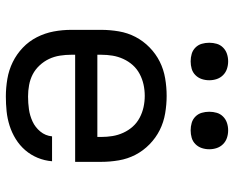

<svg xmlns="http://www.w3.org/2000/svg" viewBox="-90 -682 781 640"><g transform="rotate(90 300.0 -362.5)"><path d="M302 8Q273 8 243.5 3Q214 -2 187.5 -15Q161 -28 139.5 -48.5Q118 -69 104.5 -95.5Q91 -122 85.5 -151Q80 -180 80 -210V-310Q80 -339 85 -368.5Q90 -398 103.5 -424Q117 -450 138.5 -471Q160 -492 186 -505Q212 -518 241.5 -523Q271 -528 300 -528Q329 -528 358.5 -523Q388 -518 414 -505Q440 -492 461.5 -471Q483 -450 496.5 -424Q510 -398 515 -368.5Q520 -339 520 -310V-223H163V-210Q163 -191 166 -172Q169 -153 177 -136Q185 -119 198.5 -104.5Q212 -90 228.5 -81.5Q245 -73 264 -69.5Q283 -66 302 -66Q324 -66 345 -69Q366 -72 385.5 -81Q405 -90 419 -107Q433 -124 435 -146H518Q516 -121 506.5 -98Q497 -75 481 -56.5Q465 -38 444 -25Q423 -12 399.5 -4.5Q376 3 351.5 5.5Q327 8 302 8ZM163 -297H437V-310Q437 -329 434 -347.5Q431 -366 423 -383.5Q415 -401 402.5 -415Q390 -429 373 -438Q356 -447 337.5 -451Q319 -455 300 -455Q281 -455 262.5 -451Q244 -447 227 -438Q210 -429 197.5 -415Q185 -401 177 -383.5Q169 -366 166 -347.5Q163 -329 163 -310ZM415 -608Q402 -608 390 -611.5Q378 -615 369 -624Q360 -633 356.5 -645Q353 -657 353 -670Q353 -683 356.5 -695Q360 -707 369 -716Q378 -725 390 -729Q402 -733 415 -733Q428 -733 440 -729Q452 -725 461 -716Q470 -707 474 -695Q478 -683 478 -670Q478 -657 474 -645Q470 -633 461 -624Q452 -615 440 -611.5Q428 -608 415 -608ZM185 -608Q172 -608 160 -611.5Q148 -615 139 -624Q130 -633 126.5 -645Q123 -657 123 -670Q123 -683 126.5 -695Q130 -707 139 -716Q148 -725 160 -729Q172 -733 185 -733Q198 -733 210 -729Q222 -725 231 -716Q240 -707 244 -695Q248 -683 248 -670Q248 -657 244 -645Q240 -633 231 -624Q222 -615 210 -611.5Q198 -608 185 -608Z"/></g></svg>

Font: Iosevka Fixed Extended
Style: Regular
Weight: 400
Width: 7
Monospace: yes
Designer: Belleve Invis
Foundry: Belleve Invis
Version: Version 24.1.1; ttfautohint (v1.8.4)